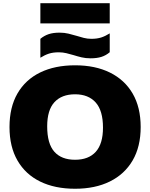

<svg xmlns="http://www.w3.org/2000/svg" viewBox="-20 -1152 924 1182"><path d="M442 10Q318 10 227.5 -34.2Q137 -78.5 87.8 -163.5Q38.5 -248.5 38.5 -370Q38.5 -491.5 87.5 -576.5Q136.5 -661.5 227.2 -705.8Q318 -750 442 -750Q566.5 -750 657 -705.2Q747.5 -660.5 796.8 -575.8Q846 -491 846 -370Q846 -249 796.5 -164.2Q747 -79.5 656.5 -34.8Q566 10 442 10ZM442 -168.5Q525.5 -168.5 569.8 -217.8Q614 -267 614 -366Q614 -471 569 -521.2Q524 -571.5 442 -571.5Q360 -571.5 315.2 -523Q270.5 -474.5 270.5 -374Q270.5 -267.5 314.5 -218Q358.5 -168.5 442 -168.5ZM537.5 -793Q507.5 -793 482.2 -799Q457 -805 433.5 -812.5Q411 -819 388.8 -824.5Q366.5 -830 341.5 -830Q307 -830 281.2 -821.8Q255.5 -813.5 228.5 -796.5V-913Q252 -932.5 279.8 -941.8Q307.5 -951 346.5 -951Q376.5 -951 401.8 -944.8Q427 -938.5 451 -931.5Q473 -924.5 495.5 -918.8Q518 -913 542.5 -913Q577 -913 602.8 -921.2Q628.5 -929.5 655.5 -946.5V-830.5Q632 -810.5 604.2 -801.8Q576.5 -793 537.5 -793ZM228.5 -1008V-1132.5H655.5V-1008Z"/></svg>

Font: Encode Sans SmExp Black
Style: Regular
Weight: 900
Width: 6
Designer: Multiple Designers
Foundry: Impallari Type
Version: Version 3.002; ttfautohint (v1.8.3) -l 8 -r 50 -G 200 -x 14 